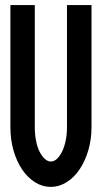

<svg xmlns="http://www.w3.org/2000/svg" viewBox="-20 -731 402 757"><path d="M21 -230V-710.9H117.2V-230Q117.2 -201.2 122.1 -176Q127 -150.9 136 -133.1Q145 -115.2 156.5 -104.7Q168 -94.2 180.2 -94.2Q193.4 -94.2 204.6 -104.7Q215.8 -115.2 224.9 -133.5Q233.9 -151.9 239 -176.5Q244.1 -201.2 244.1 -230V-710.9H340.8V-230Q340.8 -182.1 328.4 -139.2Q315.9 -96.2 293.9 -63.5Q272 -30.8 242.4 -12.5Q212.9 5.9 180.2 5.9Q147 5.9 117.9 -12.5Q88.9 -30.8 67.4 -62.5Q45.9 -94.2 33.4 -137.2Q21 -180.2 21 -230Z"/></svg>

Font: Fundamental  Brigade Condensed
Style: Regular
Weight: 400
Width: 3
Designer: Peter Wiegel, original typeface by Carl Albert Fahrenwaldt 1901
Foundry: Peter Wiegel
Version: Version 0.000 2012 initial release